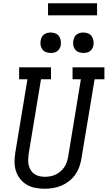

<svg xmlns="http://www.w3.org/2000/svg" viewBox="-20 -1147 659 1175"><path d="M253 8Q224 8 195.5 2.5Q167 -3 143.5 -17Q120 -31 103 -52.5Q86 -74 77.5 -100.5Q69 -127 69 -156.5Q69 -186 74 -215L148 -662H97V-735H292V-662H231L155 -203Q153 -186 152.5 -168.5Q152 -151 156 -135Q160 -119 168.5 -105Q177 -91 190.5 -82Q204 -73 220.5 -69Q237 -65 254 -65Q271 -65 287.5 -68Q304 -71 320 -78.5Q336 -86 349.5 -97.5Q363 -109 373 -123.5Q383 -138 388.5 -154.5Q394 -171 397 -187L475 -662H424V-735H619V-662H559L478 -175Q474 -150 465 -125Q456 -100 440 -77.5Q424 -55 402 -38Q380 -21 355 -10.5Q330 0 304 4Q278 8 253 8ZM490 -823Q475 -823 461.5 -828Q448 -833 439.5 -844.5Q431 -856 428.5 -870.5Q426 -885 429 -900Q431 -910 436 -920Q441 -930 450 -936.5Q459 -943 469.5 -945.5Q480 -948 490 -948Q505 -948 519 -942.5Q533 -937 541 -925.5Q549 -914 551.5 -899.5Q554 -885 552 -870Q550 -860 544.5 -850Q539 -840 530 -833.5Q521 -827 510.5 -825Q500 -823 490 -823ZM290 -823Q275 -823 261.5 -828Q248 -833 239.5 -844.5Q231 -856 228.5 -870.5Q226 -885 229 -900Q231 -910 236 -920Q241 -930 250 -936.5Q259 -943 269.5 -945.5Q280 -948 290 -948Q305 -948 319 -942.5Q333 -937 341 -925.5Q349 -914 351.5 -899.5Q354 -885 352 -870Q350 -860 344.5 -850Q339 -840 330 -833.5Q321 -827 310.5 -825Q300 -823 290 -823ZM274 -1053V-1127H574V-1053Z"/></svg>

Font: Iosevka Slab Extended
Style: Italic
Weight: 400
Width: 7
Italic angle: -9°
Monospace: yes
Designer: Belleve Invis
Foundry: Belleve Invis
Version: Version 11.1.0; ttfautohint (v1.8.3)